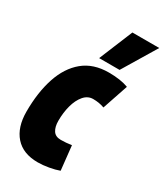

<svg xmlns="http://www.w3.org/2000/svg" viewBox="-199 -869 823 960"><g transform="rotate(30 213.0 -389.5)"><path d="M185 10Q100 10 55 -41Q10 -92 10 -182Q10 -293 38 -377.5Q66 -462 123.5 -509.5Q181 -557 270 -557Q338 -557 383 -540L333 -392Q316 -398 300.5 -400.5Q285 -403 268 -403Q237 -403 215 -377Q193 -351 182 -310Q171 -269 171 -222Q171 -187 184.5 -166Q198 -145 229 -145Q259 -145 291 -150L306 -11Q282 -2 248 4Q214 10 185 10ZM191 -595 271 -789H426L309 -595Z"/></g></svg>

Font: Georama Condensed ExtraBold
Style: Italic
Weight: 800
Width: 3
Italic angle: -9°
Designer: Jean-Baptiste Levee
Foundry: Production Type
Version: Version 1.000